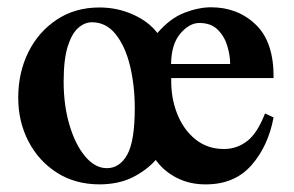

<svg xmlns="http://www.w3.org/2000/svg" viewBox="-20 -479 786 514"><path d="M712.4 -164.6Q697.8 -87.4 653.1 -36.6Q608.4 14.2 532.2 14.6Q488.8 15.1 453.6 -2.7Q418.5 -20.5 397 -50.8Q372.1 -22.9 335.2 -4.4Q298.3 14.2 247.1 14.6Q181.6 14.6 132.6 -16.6Q83.5 -47.9 56.2 -100.6Q28.8 -153.3 28.8 -217.3Q28.8 -284.7 55.9 -339.4Q83 -394 132.1 -426.5Q181.2 -459 246.1 -459Q293.9 -459 335.9 -440.2Q377.9 -421.4 401.4 -390.6Q435.5 -430.2 473.6 -444.8Q511.7 -459.5 544.9 -459.5Q616.7 -459.5 665 -412.8Q713.4 -366.2 712.4 -270H438.5Q437 -218.8 453.9 -175.5Q470.7 -132.3 502.9 -106.2Q535.2 -80.1 579.6 -80.1Q613.8 -80.1 641.4 -101.1Q668.9 -122.1 689.5 -175.3ZM596.2 -307.6Q596.2 -330.1 588.6 -355.7Q581.1 -381.3 563 -399.4Q544.9 -417.5 513.7 -417.5Q486.8 -417.5 462.6 -388.9Q438.5 -360.4 438 -307.6ZM340.8 -189.5Q340.8 -250 328.1 -302.5Q315.4 -355 289.8 -387.2Q264.2 -419.4 226.1 -419.4Q207 -419.4 189.7 -404.5Q172.4 -389.6 161.4 -355Q150.4 -320.3 150.4 -260.3Q150.4 -196.8 166 -144.3Q181.6 -91.8 208 -60.3Q234.4 -28.8 266.1 -28.8Q300.3 -28.8 320.6 -64.9Q340.8 -101.1 340.8 -189.5Z"/></svg>

Font: Awami Nastaliq
Style: Bold
Weight: 700
Designer: Peter Martin, SIL International
Foundry: SIL International
Version: Version 3.100